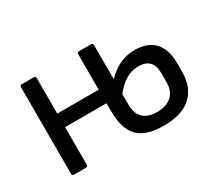

<svg xmlns="http://www.w3.org/2000/svg" viewBox="-98 -686 1013 897"><g transform="rotate(-30 409.0 -238.0)"><path d="M85 0Q75.2 0 75.2 -9.8V-478Q75.2 -487.8 85 -487.8H149.9Q160.2 -487.8 160.2 -478V-286.1H383.8V-478Q383.8 -487.8 394 -487.8H459Q469.2 -487.8 469.2 -478V-293Q534.7 -362.8 621.1 -362.8Q690.4 -362.8 726.8 -323.7Q763.2 -284.7 763.2 -209V-166Q763.2 -78.6 712.2 -33.2Q661.1 12.2 564 12.2Q468.8 12.2 426.3 -31.2Q383.8 -74.7 383.8 -170.9V-212.9H160.2V-9.8Q160.2 0 149.9 0ZM469.2 -157.2Q469.2 -59.1 569.8 -59.1Q619.6 -59.1 647.7 -84.7Q675.8 -110.4 675.8 -157.2V-206.1Q675.8 -288.1 598.1 -288.1Q526.4 -288.1 469.2 -212.9Z"/></g></svg>

Font: Sofia Sans
Style: Regular
Weight: 400
Designer: Botio Nikoltchev, Ani Petrova
Foundry: lettersoup
Version: Version 4.100